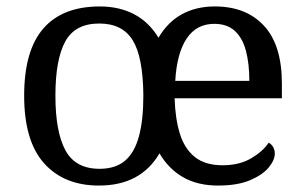

<svg xmlns="http://www.w3.org/2000/svg" viewBox="-20 -566 945 596"><path d="M287 10Q179 10 117 -59Q55 -128 55 -269Q55 -409 114.5 -477.5Q174 -546 290 -546Q350 -546 396 -522Q442 -498 472 -449Q501 -498 545 -522Q589 -546 647 -546Q744 -546 799.5 -486Q855 -426 855 -307V-261H522Q524 -197 538.5 -150.5Q553 -104 585 -78.5Q617 -53 671 -53Q723 -53 759.5 -74.5Q796 -96 814 -123Q821 -120 827 -111Q833 -102 833 -89Q833 -69 814 -46Q795 -23 756 -6.5Q717 10 657 10Q594 10 549 -15.5Q504 -41 475 -90Q446 -40 399 -15Q352 10 287 10ZM289 -42Q339 -42 368.5 -67.5Q398 -93 411.5 -143.5Q425 -194 425 -270Q424 -389 392 -441Q360 -493 288 -493Q213 -493 182.5 -437Q152 -381 152 -269Q152 -157 183 -99.5Q214 -42 289 -42ZM754 -315Q754 -368 743.5 -408Q733 -448 709 -470Q685 -492 645 -492Q590 -492 559.5 -446.5Q529 -401 524 -315Z"/></svg>

Font: Noto Serif Lao
Style: Regular
Weight: 400
Designer: Monotype Design Team
Foundry: Monotype Imaging Inc.
Version: Version 2.003